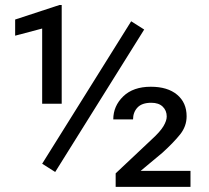

<svg xmlns="http://www.w3.org/2000/svg" viewBox="-20 -729 816 749"><path d="M542.5 -613.8 195.3 -58.1 144.5 -90.3 491.7 -646ZM220.7 -709.5V-324.2H144.5V-617.7L39.1 -589.8V-652.8L211.9 -709.5ZM723.1 -62.5V0H431.2V-52.7L571.8 -185.1Q605 -215.3 617.7 -236.8Q630.4 -258.3 630.4 -274.4Q630.4 -297.9 614.7 -313Q599.1 -328.1 570.3 -328.1Q533.7 -328.1 516.4 -309.6Q499 -291 499 -263.2H421.9Q421.9 -315.4 460.7 -353Q499.5 -390.6 568.4 -390.6Q633.8 -390.6 670.9 -359.6Q708 -328.6 708 -275.4Q708 -236.3 682.6 -204.6Q657.2 -172.9 614.3 -133.8L528.8 -62.5Z"/></svg>

Font: Vazirmatn RD FD
Style: Regular
Weight: 400
Designer: Saber Rastikerdar
Foundry: Saber Rastikerdar
Version: Version 33.003